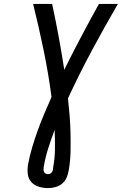

<svg xmlns="http://www.w3.org/2000/svg" viewBox="-20 -755 640 980"><path d="M225 205Q201 205 178 198Q155 191 140 174.5Q125 158 122 134Q119 110 123 86Q131 42 144 -2Q157 -46 172.5 -89Q188 -132 206 -174.5Q224 -217 243 -260Q227 -381 202.5 -499.5Q178 -618 149 -735H246Q264 -652 279.5 -568Q295 -484 308 -399Q350 -484 394.5 -568Q439 -652 485 -735H582Q513 -617 448.5 -496.5Q384 -376 327 -253Q332 -208 335.5 -163Q339 -118 340 -72Q341 -26 340 20.5Q339 67 331 113Q328 132 320.5 150.5Q313 169 297.5 182Q282 195 262.5 200Q243 205 225 205ZM225 134Q231 134 236 131.5Q241 129 244.5 124Q248 119 249.5 113.5Q251 108 251 102Q260 54 260.5 5Q261 -44 259 -92Q241 -45 226 2.5Q211 50 203 98Q202 104 202 110.5Q202 117 204.5 122.5Q207 128 213 131Q219 134 225 134Z"/></svg>

Font: Iosevka Curly Slab MdEx
Style: Italic
Weight: 500
Width: 7
Italic angle: -9°
Monospace: yes
Designer: Belleve Invis
Foundry: Belleve Invis
Version: Version 11.0.0; ttfautohint (v1.8.3)